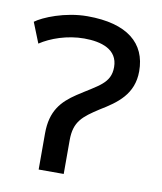

<svg xmlns="http://www.w3.org/2000/svg" viewBox="-67 -590 546 649"><g transform="rotate(10 206.0 -265.5)"><path d="M195 -112C195 -176 223 -197 277 -232C333 -266 386 -303 386 -382C386 -478 319 -535 182 -535C105 -535 31 -504 6 -485L34 -415C70 -439 126 -459 184 -459C243 -459 300 -442 300 -381C300 -325 259 -311 191 -266C143 -234 109 -198 109 -120V4H195Z"/></g></svg>

Font: Repo
Style: Regular
Weight: 400
Designer: Stefan Peev
Foundry: Context Ltd
Version: Version 0.000